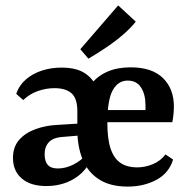

<svg xmlns="http://www.w3.org/2000/svg" viewBox="-20 -680 696 710"><path d="M452 10Q388 10 346.5 -16.5Q305 -43 285.5 -90.5Q266 -138 266 -201Q266 -305 316 -368Q366 -431 463 -431Q542 -431 582.5 -391.5Q623 -352 623 -286Q623 -273 621.5 -257Q620 -241 617 -228H340V-273H518Q518 -278 518 -282Q518 -286 518 -291Q518 -331 501.5 -356.5Q485 -382 452 -382Q417 -382 397 -346.5Q377 -311 377 -225Q377 -165 389.5 -129Q402 -93 426.5 -77Q451 -61 486 -61Q517 -61 545.5 -73Q574 -85 592 -109L620 -90Q605 -40 558.5 -15Q512 10 452 10ZM266 -191V-269Q266 -316 244.5 -335Q223 -354 181 -354Q151 -354 120.5 -343.5Q90 -333 66 -310L40 -333Q51 -365 76 -386.5Q101 -408 135 -419Q169 -430 208 -430Q263 -430 295 -408.5Q327 -387 341.5 -348Q356 -309 358 -255ZM151 8Q93 8 60.5 -20Q28 -48 28 -96Q28 -137 51 -163Q74 -189 111.5 -202.5Q149 -216 190 -218L287 -224V-180L216 -174Q177 -172 161 -154.5Q145 -137 145 -110Q145 -84 156.5 -70.5Q168 -57 194 -57Q222 -57 250.5 -71Q279 -85 301 -110L315 -86Q294 -42 250.5 -17Q207 8 151 8ZM277 -498 417 -660 482 -600Q465 -578 437 -553.5Q409 -529 375 -506Q341 -483 307 -463Z"/></svg>

Font: Yrsa SemiBold
Style: Regular
Weight: 600
Version: Version 2.004